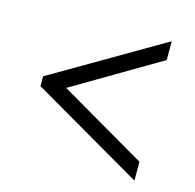

<svg xmlns="http://www.w3.org/2000/svg" viewBox="-80 -688 670 660"><g transform="rotate(15 255.0 -358.0)"><path d="M453 -110 57 -340V-375L453 -606V-539L144 -357L453 -177Z"/></g></svg>

Font: Noto Serif Myanmar SemCond
Style: Regular
Weight: 400
Width: 4
Designer: Ben Mitchell and the Monotype Design Team
Foundry: Monotype Imaging Inc.
Version: Version 2.106; ttfautohint (v1.8.4.7-5d5b)